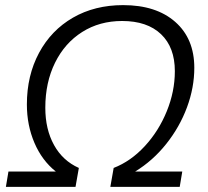

<svg xmlns="http://www.w3.org/2000/svg" viewBox="-20 -730 812 750"><path d="M13 -60H198Q144 -103 114.5 -172Q85 -241 85 -322Q85 -435 132.5 -523.5Q180 -612 265 -661Q350 -710 461 -710Q590 -710 664.5 -644.5Q739 -579 739 -465Q739 -388 710.5 -311Q682 -234 629.5 -168Q577 -102 508 -60H692L682 0H411L424 -74Q491 -100 545.5 -159Q600 -218 631.5 -295.5Q663 -373 663 -452Q663 -545 609 -596.5Q555 -648 457 -648Q369 -648 301 -605Q233 -562 195 -485Q157 -408 157 -309Q157 -225 191 -163.5Q225 -102 288 -74L275 0H3Z"/></svg>

Font: Sarabun Light
Style: Italic
Weight: 300
Italic angle: -10°
Designer: Suppakit Chalermlarp | Katatrad Co.,Ltd.
Foundry: Cadson Demak Co.,Ltd.
Version: Version 1.000; ttfautohint (v1.6)